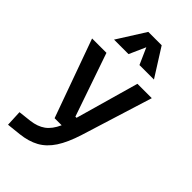

<svg xmlns="http://www.w3.org/2000/svg" viewBox="-306 -880 1199 1199"><g transform="rotate(45 293.0 -280.5)"><path d="M31.7 234.4 26.9 128.4 112.8 118.7Q169.9 111.8 207.5 84.7Q245.1 57.6 271 0H208.5L22 -517.6H148.9L293.5 -98.6H303.7L422.4 -517.6H549.3L402.3 -45.9Q373 46.9 335.7 103.8Q298.3 160.6 247.1 188.7Q195.8 216.8 124.5 224.6ZM124 -609.4 241.2 -794.9H359.4L476.6 -609.4H348.6L300.3 -718.3L252 -609.4Z"/></g></svg>

Font: Cascadia Mono NF SemiBold
Style: Regular
Weight: 600
Monospace: yes
Designer: Aaron Bell
Foundry: Saja Typeworks
Version: Version 2404.023; ttfautohint (v1.8.4)